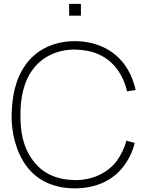

<svg xmlns="http://www.w3.org/2000/svg" viewBox="-20 -984 782 1019"><path d="M346.9 -963.5V-901H409.4V-963.5ZM651 -237.5C640.6 -199 622.9 -162.5 600 -130.2C549 -62.5 464.6 -27.1 378.1 -28.1C288.5 -29.2 209.4 -59.4 157.3 -129.2C99 -206.3 88.5 -287.5 88.5 -375C88.5 -462.5 104.2 -551 157.3 -619.8C210.4 -688.5 292.7 -721.9 378.1 -720.8C466.7 -719.8 545.8 -690.6 600 -618.8C626 -584.4 644.8 -542.7 654.2 -499L700 -506.3C688.5 -556.2 668.8 -605.2 636.5 -646.9C577.1 -725 481.3 -765.6 378.1 -765.6C275 -765.6 181.2 -727.1 120.8 -646.9C60.4 -567.7 43.8 -468.8 41.7 -375C39.6 -287.5 62.5 -180.2 120.8 -102.1C182.3 -19.8 274 15.6 378.1 15.6C482.3 15.6 576 -21.9 636.5 -102.1C664.6 -139.6 684.4 -181.2 694.8 -225Z"/></svg>

Font: Manrope Thin
Style: Regular
Weight: 100
Width: 4
Designer: Michael Sharanda
Foundry: Michael Sharanda
Version: Version 2.000;PS 002.000;hotconv 1.0.88;makeotf.lib2.5.64775